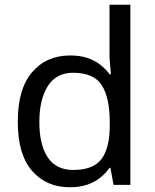

<svg xmlns="http://www.w3.org/2000/svg" viewBox="-20 -780 655 810"><path d="M275 10Q175 10 115 -59.5Q55 -129 55 -267Q55 -405 115.5 -475.5Q176 -546 276 -546Q318 -546 349 -535.5Q380 -525 403 -507Q426 -489 442 -467H448Q447 -480 444.5 -505.5Q442 -531 442 -546V-760H530V0H459L446 -72H442Q426 -49 403 -30.5Q380 -12 348.5 -1Q317 10 275 10ZM289 -63Q374 -63 408.5 -109.5Q443 -156 443 -250V-266Q443 -366 410 -419.5Q377 -473 288 -473Q217 -473 181.5 -416.5Q146 -360 146 -265Q146 -169 181.5 -116Q217 -63 289 -63Z"/></svg>

Font: Noto Sans Georgian
Style: Regular
Weight: 400
Designer: Monotype Design Team, Akaki Razmadze
Foundry: Google LLC
Version: Version 2.002